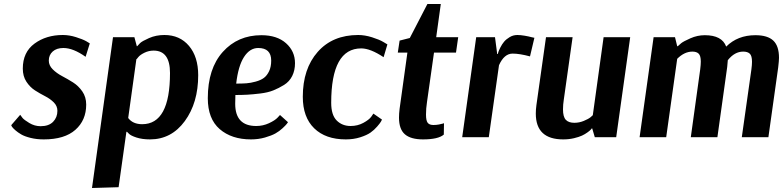

<svg xmlns="http://www.w3.org/2000/svg" viewBox="-20 -686 3916 960"><path d="M36 -60 81 -112Q85 -106 92.5 -96.5Q100 -87 126.5 -71Q153 -55 183 -55Q224 -55 245.5 -77Q267 -99 267 -132Q267 -156 249 -174Q231 -192 205.5 -205Q180 -218 155 -234Q130 -250 112 -277.5Q94 -305 94 -343Q94 -425 152.5 -468Q211 -511 294 -511Q326 -511 359.5 -500.5Q393 -490 411 -480L429 -469L408 -402Q346 -446 297 -446Q263 -446 243.5 -428.5Q224 -411 224 -383Q224 -359 243.5 -339.5Q263 -320 290.5 -305.5Q318 -291 345 -274Q372 -257 391.5 -229Q411 -201 411 -163Q411 -85 357 -37Q303 11 199 11Q163 11 133 3.5Q103 -4 86 -14Q69 -24 57 -34.5Q45 -45 40 -52Z M440 254 545 -500H652L664 -455H666Q671 -461 680.5 -470.5Q690 -480 725 -495.5Q760 -511 802 -511Q879 -511 925 -456.5Q971 -402 971 -310Q971 -172 904 -80.5Q837 11 730 11Q691 11 662 1.5Q633 -8 624 -18L615 -27H612L573 250ZM663 -390 662 -391 621 -96Q644 -65 691 -65Q830 -65 830 -321Q830 -433 748 -433Q724 -433 702.5 -422.5Q681 -412 672 -401Z M1380 -111 1420 -75Q1418 -72 1413.5 -66Q1409 -60 1393 -45Q1377 -30 1357.5 -19Q1338 -8 1305 1.5Q1272 11 1235 11Q1138 11 1078.5 -40.5Q1019 -92 1019 -195Q1019 -343 1094 -426.5Q1169 -510 1287 -510Q1365 -510 1410 -470Q1455 -430 1455 -370Q1455 -334 1441 -306Q1427 -278 1400.5 -261.5Q1374 -245 1346.5 -234Q1319 -223 1281 -218.5Q1243 -214 1216.5 -212.5Q1190 -211 1157 -211Q1156 -197 1156 -167Q1156 -56 1261 -56Q1295 -56 1325 -70Q1355 -84 1368 -98ZM1271 -446Q1229 -446 1200 -401Q1171 -356 1161 -268Q1191 -268 1212 -269.5Q1233 -271 1258.5 -278Q1284 -285 1299.5 -296.5Q1315 -308 1325.5 -330Q1336 -352 1336 -383Q1336 -446 1271 -446Z M1898 -400Q1832 -444 1786 -444Q1636 -444 1636 -172Q1636 -111 1663.5 -83.5Q1691 -56 1733 -56Q1768 -56 1796.5 -71.5Q1825 -87 1836 -102L1847 -118L1890 -88Q1888 -84 1884.5 -77.5Q1881 -71 1866 -53.5Q1851 -36 1832.5 -23Q1814 -10 1781 0.5Q1748 11 1709 11Q1608 11 1551 -44.5Q1494 -100 1494 -202Q1494 -342 1568.5 -426.5Q1643 -511 1771 -511Q1804 -511 1840.5 -499.5Q1877 -488 1897 -476L1917 -464Z M2271 -500 2260 -423H2150L2115 -176Q2110 -144 2110 -113Q2110 -83 2118.5 -72Q2127 -61 2147 -61Q2161 -61 2174.5 -63.5Q2188 -66 2194 -68L2200 -70L2199 -13Q2171 11 2095 11Q2034 11 2004.5 -14.5Q1975 -40 1975 -98Q1975 -118 1978 -142L2017 -423H1969L1978 -483L2029 -496L2117 -666H2184L2161 -500Z M2652 -497 2630 -404Q2578 -418 2543 -418Q2501 -418 2475 -360L2424 0H2291L2361 -500H2455L2466 -416H2469Q2470 -420 2472 -426.5Q2474 -433 2482 -449Q2490 -465 2500.5 -477.5Q2511 -490 2528.5 -500.5Q2546 -511 2567 -511Q2582 -511 2603 -507.5Q2624 -504 2638 -500Z M3131 -500 3061 0H2954L2941 -44H2939Q2937 -42 2934 -38Q2931 -34 2918 -24.5Q2905 -15 2890 -8Q2875 -1 2850 5Q2825 11 2796 11Q2659 11 2659 -118Q2659 -138 2662 -160L2710 -500H2843L2799 -188Q2795 -163 2795 -139Q2795 -102 2809 -87Q2823 -72 2852 -72Q2876 -72 2899 -81.5Q2922 -91 2933 -100L2944 -110L2998 -500Z M3178 0 3248 -500H3355L3366 -455H3369Q3375 -461 3386 -470Q3397 -479 3432 -494.5Q3467 -510 3504 -510Q3590 -510 3611 -453Q3668 -510 3757 -510Q3818 -510 3846.5 -483Q3875 -456 3875 -397Q3875 -383 3871 -349L3822 0H3689L3737 -339Q3740 -362 3740 -377Q3740 -407 3729 -417.5Q3718 -428 3696 -428Q3653 -428 3619 -385L3616 -351L3567 0H3434L3481 -339Q3484 -363 3484 -378Q3484 -407 3473.5 -417.5Q3463 -428 3442 -428Q3402 -428 3366 -392L3311 0Z"/></svg>

Font: Arsenal
Style: Bold Italic
Weight: 700
Italic angle: -9°
Designer: Andrij Shevchenko
Foundry: Stairsfor.com
Version: Version 1.000